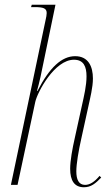

<svg xmlns="http://www.w3.org/2000/svg" viewBox="-20 -780 469 810"><path d="M334 10C364 10 383 -6 407 -31L400 -38C379 -13 359 0 339 0C312 0 302 -23 302 -57C302 -88 311 -143 324 -200L353 -332C360 -365 372 -411 372 -449C372 -499 353 -543 297 -543C241 -543 189 -496 138 -396H136C145 -427 158 -486 162 -509L214 -760H114L111 -750H126C163 -750 177 -745 177 -725C177 -717 175 -707 172 -694L26 0H54L129 -351C138 -391 210 -528 292 -528C333 -528 345 -499 345 -458C345 -419 335 -377 325 -332L296 -200C285 -152 276 -101 276 -68C276 -18 294 10 334 10Z"/></svg>

Font: Noto Serif Display Condensed Thin
Style: Italic
Weight: 100
Width: 3
Italic angle: -12°
Designer: Monotype Design Team
Foundry: Monotype Imaging Inc.
Version: Version 2.009